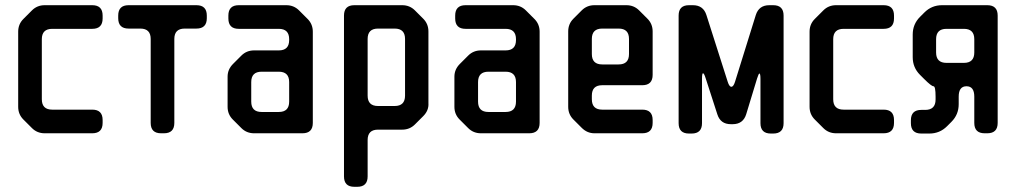

<svg xmlns="http://www.w3.org/2000/svg" viewBox="-20 -505 3910 739"><path d="M103 -12Q123 8 152 8H335Q375 8 375 -32V-43Q375 -83 335 -83H181Q141 -83 141 -123V-354Q141 -394 181 -394H335Q375 -394 375 -434V-445Q375 -485 335 -485H152Q123 -485 103 -465L70 -432Q50 -412 50 -383V-94Q50 -65 70 -45Z M560 -32Q560 8 600 8H611Q651 8 651 -32V-355Q651 -395 691 -395H736Q776 -395 776 -435V-445Q776 -485 736 -485H475Q435 -485 435 -445V-435Q435 -395 475 -395H520Q560 -395 560 -355Z M909 -12Q929 8 958 8H1144Q1184 8 1184 -32V-383Q1184 -412 1164 -432L1131 -465Q1111 -485 1082 -485H899Q859 -485 859 -445V-434Q859 -394 899 -394H1053Q1093 -394 1093 -354V-351Q1093 -311 1053 -311H958Q929 -311 909 -291L877 -259Q856 -238 856 -210V-94Q856 -65 876 -45ZM947 -114V-189Q947 -229 987 -229H1053Q1093 -229 1093 -189V-114Q1093 -74 1053 -74H987Q947 -74 947 -114Z M1344 214H1355Q1395 214 1395 174V34Q1395 -6 1435 -6H1528Q1557 -6 1577 -26L1609 -58Q1631 -80 1629 -108V-384Q1629 -413 1609 -433L1577 -465Q1557 -485 1528 -485H1344Q1304 -485 1304 -445V174Q1304 214 1344 214ZM1395 -137V-355Q1395 -395 1435 -395H1499Q1539 -395 1539 -355V-137Q1539 -97 1499 -97H1435Q1395 -97 1395 -137Z M1782 -12Q1802 8 1831 8H2017Q2057 8 2057 -32V-383Q2057 -412 2037 -432L2004 -465Q1984 -485 1955 -485H1772Q1732 -485 1732 -445V-434Q1732 -394 1772 -394H1926Q1966 -394 1966 -354V-351Q1966 -311 1926 -311H1831Q1802 -311 1782 -291L1750 -259Q1729 -238 1729 -210V-94Q1729 -65 1749 -45ZM1820 -114V-189Q1820 -229 1860 -229H1926Q1966 -229 1966 -189V-114Q1966 -74 1926 -74H1860Q1820 -74 1820 -114Z M2219 -13Q2240 8 2268 8H2452Q2492 8 2492 -32V-43Q2492 -83 2452 -83H2298Q2258 -83 2258 -123V-137Q2258 -177 2298 -177H2452Q2492 -177 2492 -217V-384Q2492 -413 2472 -433L2440 -465Q2420 -485 2391 -485H2268Q2239 -485 2219 -465L2187 -433Q2167 -413 2167 -384V-94Q2167 -65 2187 -45ZM2258 -297V-355Q2258 -395 2298 -395H2361Q2401 -395 2401 -355V-297Q2401 -257 2361 -257H2298Q2258 -257 2258 -297Z M2632 9H2642Q2682 9 2682 -31V-202Q2682 -223 2686 -223Q2690 -223 2696 -204L2741 -65Q2753 -27 2793 -27H2800Q2840 -27 2852 -65L2894 -203Q2900 -222 2903 -222Q2907 -222 2907 -201V-31Q2907 9 2947 9H2956Q2996 9 2996 -31V-445Q2996 -485 2956 -485H2941Q2901 -485 2889 -447L2809 -190Q2803 -171 2795 -171Q2787 -171 2781 -190L2699 -447Q2687 -485 2647 -485H2632Q2592 -485 2592 -445V-31Q2592 9 2632 9Z M3149 -12Q3169 8 3198 8H3381Q3421 8 3421 -32V-43Q3421 -83 3381 -83H3227Q3187 -83 3187 -123V-354Q3187 -394 3227 -394H3381Q3421 -394 3421 -434V-445Q3421 -485 3381 -485H3198Q3169 -485 3149 -465L3116 -432Q3096 -412 3096 -383V-94Q3096 -65 3116 -45Z M3526 9H3557Q3597 9 3625 -19L3642 -36Q3670 -64 3670 -104V-133Q3670 -173 3700 -173Q3730 -173 3730 -133V-32Q3730 8 3770 8H3780Q3820 8 3820 -32V-445Q3820 -485 3780 -485H3606Q3566 -485 3538 -457L3521 -440Q3493 -412 3493 -372V-285Q3493 -245 3521 -217L3537 -201Q3565 -173 3573 -173Q3581 -173 3581 -133V-122Q3581 -82 3541 -82H3526Q3486 -82 3486 -42V-31Q3486 9 3526 9ZM3583 -303V-354Q3583 -394 3623 -394H3690Q3730 -394 3730 -354V-303Q3730 -263 3690 -263H3623Q3583 -263 3583 -303Z"/></svg>

Font: WDXL Lubrifont TC
Style: Regular
Weight: 400
Designer: [WDXL Lubrifont] Copyright 2020-2022 (c) NightFurySL2001, Skr-ZERO; [ZCOOL QingKe HuangYou] Copyright 2018-2022 (c) The 
Version: Version 2.001;hotconv 1.1.1;makeotfexe 2.6.0